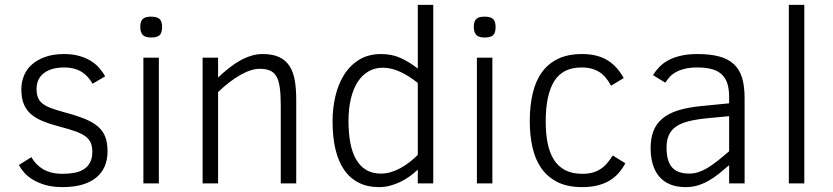

<svg xmlns="http://www.w3.org/2000/svg" viewBox="-20 -747 3391 782"><path d="M418 -130.9Q418 -94.7 405.5 -67.4Q393.1 -40 369.4 -21.7Q345.7 -3.4 311.8 5.9Q277.8 15.1 234.9 15.1Q195.3 15.1 165.5 6.6Q135.7 -2 114 -15.1Q92.3 -28.3 78.4 -44.2Q64.5 -60.1 57.1 -75.2L107.9 -106.9Q125 -76.2 156 -57.6Q187 -39.1 235.8 -39.1Q261.2 -39.1 283.2 -43.2Q305.2 -47.4 321.3 -57.6Q337.4 -67.9 346.7 -85.2Q356 -102.5 356 -128.9Q356 -149.4 350.1 -164.3Q344.2 -179.2 329.3 -190.7Q314.5 -202.1 289.1 -211.4Q263.7 -220.7 224.1 -231Q183.1 -241.7 153.6 -253.9Q124 -266.1 104.7 -283.4Q85.4 -300.8 76.2 -325Q66.9 -349.1 66.9 -383.8Q66.9 -412.1 77.4 -438.2Q87.9 -464.4 109.6 -483.9Q131.3 -503.4 164.1 -515.1Q196.8 -526.9 241.2 -526.9Q274.9 -526.9 301.5 -519.5Q328.1 -512.2 348.6 -499.8Q369.1 -487.3 383.8 -470.7Q398.4 -454.1 408.2 -436L356.9 -405.8Q349.6 -419.4 339.1 -431.6Q328.6 -443.8 314.7 -452.9Q300.8 -461.9 282.7 -467Q264.6 -472.2 241.2 -472.2Q189 -472.2 158.9 -449.2Q128.9 -426.3 128.9 -384.8Q128.9 -364.7 134.3 -350.6Q139.6 -336.4 152.3 -325.9Q165 -315.4 186.8 -307.1Q208.5 -298.8 241.2 -290Q290.5 -276.9 324.5 -263.2Q358.4 -249.5 379.2 -231.4Q399.9 -213.4 408.9 -189.2Q418 -165 418 -130.9Z M640.1 -637.2Q640.1 -612.3 629.6 -603.3Q619.1 -594.2 595.2 -594.2Q570.3 -594.2 560.8 -605.5Q551.3 -616.7 551.3 -637.2Q551.3 -659.2 561 -669.2Q570.8 -679.2 595.2 -679.2Q620.1 -679.2 630.1 -669.4Q640.1 -659.7 640.1 -637.2ZM564 0V-512.2H627V0Z M1123.5 0V-317.9Q1123.5 -360.8 1119.6 -389.6Q1115.7 -418.5 1106 -435.5Q1096.2 -452.6 1079.3 -459.7Q1062.5 -466.8 1037.1 -466.8Q1003.4 -466.8 959 -441.7Q914.6 -416.5 868.2 -372.1V0H805.2V-512.2H868.2V-431.2Q890.1 -452.1 912.4 -469.7Q934.6 -487.3 957.3 -500Q980 -512.7 1002.9 -519.8Q1025.9 -526.9 1049.3 -526.9Q1090.3 -526.9 1116.7 -514.6Q1143.1 -502.4 1158.7 -478.8Q1174.3 -455.1 1180.4 -420.7Q1186.5 -386.2 1186.5 -341.8V0Z M1681.6 0V-56.2Q1666 -41 1647.7 -28.1Q1629.4 -15.1 1609.4 -5.6Q1589.4 3.9 1567.9 9.5Q1546.4 15.1 1524.4 15.1Q1476.6 15.1 1440.9 -2.9Q1405.3 -21 1381.6 -55.4Q1357.9 -89.8 1346.2 -139.4Q1334.5 -189 1334.5 -252Q1334.5 -305.2 1345.9 -354.7Q1357.4 -404.3 1381.6 -442.6Q1405.8 -481 1443.1 -503.9Q1480.5 -526.9 1532.7 -526.9Q1576.7 -526.9 1612.3 -510.5Q1647.9 -494.1 1681.6 -467.8V-727.1H1744.6V0ZM1681.6 -409.2Q1645 -438.5 1609.4 -454.8Q1573.7 -471.2 1538.6 -471.2Q1506.8 -471.2 1481 -456.3Q1455.1 -441.4 1437 -413.6Q1418.9 -385.7 1409.2 -345.5Q1399.4 -305.2 1399.4 -253.9Q1399.4 -205.6 1406.7 -166Q1414.1 -126.5 1429.9 -98.6Q1445.8 -70.8 1470.7 -55.4Q1495.6 -40 1531.2 -40Q1552.2 -40 1572.5 -46.1Q1592.8 -52.2 1611.8 -62.7Q1630.9 -73.2 1648.4 -86.9Q1666 -100.6 1681.6 -116.2Z M1998.5 -637.2Q1998.5 -612.3 1988 -603.3Q1977.5 -594.2 1953.6 -594.2Q1928.7 -594.2 1919.2 -605.5Q1909.7 -616.7 1909.7 -637.2Q1909.7 -659.2 1919.4 -669.2Q1929.2 -679.2 1953.6 -679.2Q1978.5 -679.2 1988.5 -669.4Q1998.5 -659.7 1998.5 -637.2ZM1922.4 0V-512.2H1985.4V0Z M2526.9 -82Q2514.6 -59.1 2498.5 -41Q2482.4 -22.9 2460.9 -10.5Q2439.5 2 2412.4 8.5Q2385.3 15.1 2351.6 15.1Q2291.5 15.1 2250.7 -5.4Q2210 -25.9 2184.8 -61.8Q2159.7 -97.7 2148.7 -147Q2137.7 -196.3 2137.7 -253.9Q2137.7 -316.4 2149.7 -366.9Q2161.6 -417.5 2187.3 -452.9Q2212.9 -488.3 2253.2 -507.6Q2293.5 -526.9 2350.6 -526.9Q2411.1 -526.9 2451.9 -502.9Q2492.7 -479 2520.5 -429.2L2468.8 -397.9Q2458.5 -417 2446.8 -430.9Q2435.1 -444.8 2420.7 -453.9Q2406.2 -462.9 2388.7 -467.5Q2371.1 -472.2 2348.6 -472.2Q2272 -472.2 2237.3 -416.5Q2202.6 -360.8 2202.6 -252Q2202.6 -204.1 2210.2 -165Q2217.8 -126 2235.1 -97.9Q2252.4 -69.8 2281 -54.4Q2309.6 -39.1 2351.6 -39.1Q2375.5 -39.1 2393.8 -44.2Q2412.1 -49.3 2426.8 -59.1Q2441.4 -68.8 2453.1 -82.8Q2464.8 -96.7 2475.6 -113.8Z M2949.7 0V-74.2Q2927.7 -55.2 2907.2 -38.8Q2886.7 -22.5 2865.5 -10.5Q2844.2 1.5 2821.5 8.3Q2798.8 15.1 2772.9 15.1Q2736.8 15.1 2710 4.2Q2683.1 -6.8 2665.3 -27.6Q2647.5 -48.3 2638.7 -77.9Q2629.9 -107.4 2629.9 -144Q2629.9 -184.1 2641.6 -213.9Q2653.3 -243.7 2678.2 -264.4Q2703.1 -285.2 2741.9 -297.4Q2780.8 -309.6 2835 -314.9L2949.7 -326.2V-352.1Q2949.7 -384.3 2942.4 -407Q2935.1 -429.7 2919.2 -444.3Q2903.3 -459 2878.7 -465.6Q2854 -472.2 2819.8 -472.2Q2791 -472.2 2769.8 -467Q2748.5 -461.9 2733.2 -453.4Q2717.8 -444.8 2707.5 -433.6Q2697.3 -422.4 2689.9 -410.2L2639.6 -440.9Q2650.4 -458.5 2665.3 -474.1Q2680.2 -489.7 2701.9 -501.5Q2723.6 -513.2 2752.7 -520Q2781.7 -526.9 2820.8 -526.9Q2872.6 -526.9 2908.9 -517.1Q2945.3 -507.3 2968.5 -486.1Q2991.7 -464.8 3002.2 -430.9Q3012.7 -397 3012.7 -348.1V0ZM2949.7 -273.9 2857.9 -265.1Q2814 -260.7 2783 -252.7Q2752 -244.6 2732.4 -230.7Q2712.9 -216.8 2703.9 -196Q2694.8 -175.3 2694.8 -146Q2694.8 -90.3 2717.3 -65.2Q2739.7 -40 2787.6 -40Q2805.7 -40 2823 -45.4Q2840.3 -50.8 2859.4 -61.8Q2878.4 -72.8 2900.4 -90.1Q2922.4 -107.4 2949.7 -130.9Z M3192.9 0V-727.1H3255.9V0Z"/></svg>

Font: Clear Sans Light
Style: Regular
Weight: 300
Foundry: Intel Corporation
Version: Version 1.00